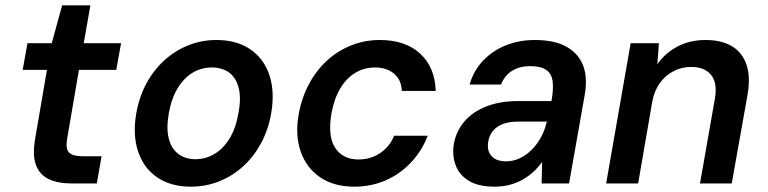

<svg xmlns="http://www.w3.org/2000/svg" viewBox="-20 -688 2881 720"><path d="M249 0Q198 0 163.5 -16Q129 -32 115 -69Q101 -106 112 -169L156 -426H65L83 -526H174L213 -668H319L294 -526H434L416 -426H276L232 -169Q225 -131 238.5 -116.5Q252 -102 292 -102H361L343 0Z M695 12Q621 12 570 -22.5Q519 -57 498 -119.5Q477 -182 491 -263Q502 -325 529 -375Q556 -425 596 -461.5Q636 -498 686 -518Q736 -538 792 -538Q867 -538 918 -503.5Q969 -469 990 -407Q1011 -345 997 -263Q986 -201 959 -151Q932 -101 892 -64.5Q852 -28 802 -8Q752 12 695 12ZM713 -91Q751 -91 784 -110.5Q817 -130 840.5 -168Q864 -206 874 -263Q885 -320 875 -358.5Q865 -397 839 -416Q813 -435 774 -435Q736 -435 703.5 -416Q671 -397 647 -358.5Q623 -320 613 -263Q603 -206 613 -168Q623 -130 649 -110.5Q675 -91 713 -91Z M1308 12Q1233 12 1181.5 -22.5Q1130 -57 1108 -118.5Q1086 -180 1100 -259Q1111 -321 1138.5 -372.5Q1166 -424 1206.5 -461Q1247 -498 1297.5 -518Q1348 -538 1404 -538Q1500 -538 1555.5 -487Q1611 -436 1614 -347H1487Q1485 -389 1457.5 -412Q1430 -435 1386 -435Q1346 -435 1312.5 -415Q1279 -395 1256 -356.5Q1233 -318 1223 -263Q1216 -222 1219 -189.5Q1222 -157 1236 -135Q1250 -113 1272 -101.5Q1294 -90 1324 -90Q1355 -90 1380.5 -100.5Q1406 -111 1426.5 -131Q1447 -151 1458 -179H1584Q1562 -122 1521 -78.5Q1480 -35 1426 -11.5Q1372 12 1308 12Z M1835 12Q1774 12 1738 -10Q1702 -32 1688.5 -69Q1675 -106 1682 -149Q1691 -197 1722 -233Q1753 -269 1804 -289Q1855 -309 1923 -309H2048Q2056 -353 2052.5 -382Q2049 -411 2029 -425.5Q2009 -440 1968 -440Q1929 -440 1900.5 -422.5Q1872 -405 1859 -371H1741Q1756 -423 1791.5 -460.5Q1827 -498 1877 -518Q1927 -538 1985 -538Q2058 -538 2103 -513.5Q2148 -489 2166 -444Q2184 -399 2173 -334L2114 0H2011L2013 -81Q1999 -61 1980.5 -44Q1962 -27 1940 -14.5Q1918 -2 1891.5 5Q1865 12 1835 12ZM1877 -83Q1904 -83 1928 -94Q1952 -105 1972.5 -125Q1993 -145 2007.5 -171Q2022 -197 2029 -226L2031 -232H1923Q1888 -232 1864.5 -222.5Q1841 -213 1828 -196.5Q1815 -180 1811 -158Q1805 -123 1823 -103Q1841 -83 1877 -83Z M2253 0 2345 -526H2451L2445 -447Q2474 -489 2520.5 -513.5Q2567 -538 2626 -538Q2686 -538 2725 -514.5Q2764 -491 2779.5 -445Q2795 -399 2783 -331L2724 0H2605L2661 -319Q2671 -376 2647 -406.5Q2623 -437 2571 -437Q2538 -437 2507.5 -422Q2477 -407 2455.5 -378Q2434 -349 2426 -307L2373 0Z"/></svg>

Font: DM Sans 9pt SemiBold
Style: Italic
Weight: 600
Italic angle: -10°
Version: Version 4.004;gftools[0.9.30]